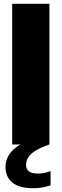

<svg xmlns="http://www.w3.org/2000/svg" viewBox="-20 -760 324 1010"><path d="M44 0V-740H240V0ZM155 230Q80 230 44.5 200Q9 170 9 119Q9 68.5 47 30.2Q85 -8 184 -43L240 0Q188 18 161.5 36Q135 54 126 72Q117 90 117 108Q117 129 131.8 141Q146.5 153 181 153Q211.5 153 246 140V215Q226.5 221.5 204.8 225.8Q183 230 155 230Z"/></svg>

Font: Encode Sans Cnd Black
Style: Regular
Weight: 900
Width: 3
Designer: Multiple Designers
Foundry: Impallari Type
Version: Version 3.002; ttfautohint (v1.8.3) -l 8 -r 50 -G 200 -x 14 